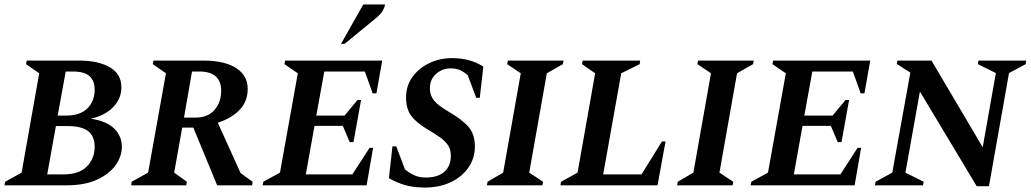

<svg xmlns="http://www.w3.org/2000/svg" viewBox="-27 -832 4627 862"><path d="M-7 0 -4 -16 70 -57 149 -503 90 -544 93 -560H329Q414 -560 466 -530Q518 -500 518 -440Q518 -390 482 -352Q446 -314 381 -299Q450 -289 485 -255.5Q520 -222 520 -173Q520 -130 492 -90.5Q464 -51 409 -25.5Q354 0 271 0ZM299 -511H268L232 -313H269Q333 -313 365.5 -345.5Q398 -378 398 -430Q398 -469 375 -490Q352 -511 299 -511ZM276 -266H224L185 -49H256Q329 -49 363.5 -85Q398 -121 398 -173Q398 -220 369 -243Q340 -266 276 -266Z M562 0 564 -16 638 -57 718 -503 659 -544 662 -560H887Q981 -560 1033 -526.5Q1085 -493 1085 -433Q1085 -376 1048.5 -338.5Q1012 -301 951 -281L1053 -55L1107 -16L1105 0H948L841 -259H791L755 -57L812 -16L809 0ZM867 -511H835L799 -304H851Q906 -304 936 -338.5Q966 -373 966 -425Q966 -466 942 -488.5Q918 -511 867 -511Z M1152 0 1155 -16 1230 -57 1310 -503 1250 -544 1253 -560H1689L1663 -413H1646L1611 -511H1429L1393 -313H1520L1578 -383H1594L1560 -194H1543L1512 -267H1385L1346 -49H1555L1632 -168H1648L1619 0ZM1504 -635 1604 -812H1702Q1699 -797 1690.5 -782.5Q1682 -768 1659 -749L1520 -635Z M1882 10Q1829 10 1791.5 -1Q1754 -12 1719 -32L1735 -175H1752L1791 -72Q1807 -58 1830 -46.5Q1853 -35 1885 -35Q1939 -35 1968 -61Q1997 -87 1997 -131Q1997 -160 1985 -179Q1973 -198 1949 -215Q1925 -232 1888 -254Q1841 -282 1818.5 -313Q1796 -344 1796 -395Q1796 -446 1824 -485.5Q1852 -525 1899 -548Q1946 -571 2003 -571Q2084 -571 2143 -533L2127 -393H2111L2073 -494Q2059 -507 2041 -516Q2023 -525 1996 -525Q1959 -525 1931 -500.5Q1903 -476 1903 -435Q1903 -404 1921.5 -381Q1940 -358 1985 -332Q2047 -296 2076 -263Q2105 -230 2105 -174Q2105 -121 2075.5 -79Q2046 -37 1995.5 -13.5Q1945 10 1882 10Z M2159 0 2162 -16 2232 -57 2311 -503 2250 -544 2253 -560H2503L2500 -544L2428 -503L2349 -57L2411 -16L2408 0Z M2489 0 2492 -16 2566 -57 2645 -503 2586 -544 2589 -560H2847L2845 -544L2762 -503L2681 -49H2853L2945 -197H2961L2925 0Z M3013 0 3016 -16 3086 -57 3165 -503 3104 -544 3107 -560H3357L3354 -544L3282 -503L3203 -57L3265 -16L3262 0Z M3343 0 3346 -16 3421 -57 3501 -503 3441 -544 3444 -560H3880L3854 -413H3837L3802 -511H3620L3584 -313H3711L3769 -383H3785L3751 -194H3734L3703 -267H3576L3537 -49H3746L3823 -168H3839L3810 0Z M3901 0 3904 -16 3979 -57 4060 -506 3999 -545 4002 -560H4155L4385 -171L4444 -504L4363 -544L4366 -560H4580L4578 -544L4503 -504L4413 4H4358L4103 -421L4038 -57L4120 -16L4117 0Z"/></svg>

Font: Spectral SC SemiBold
Style: Italic
Weight: 600
Italic angle: -10°
Designer: Jean-Baptiste Levee
Foundry: Production Type
Version: Version 2.001